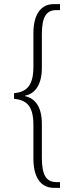

<svg xmlns="http://www.w3.org/2000/svg" viewBox="-20 -780 360 931"><path d="M242 131H271V103H253C203 103 183 66 183 -14V-179C183 -260 152 -303 101 -314V-316C152 -326 183 -371 183 -452V-614C183 -695 203 -731 253 -731H271V-760H240C176 -760 142 -706 142 -620V-456C142 -356 102 -334 48 -328V-301C102 -295 142 -274 142 -175V-10C142 76 175 131 242 131Z"/></svg>

Font: Noto Serif Thai ExtraCondensed ExtraLight
Style: Regular
Weight: 200
Width: 2
Designer: Monotype Design Team
Foundry: Monotype Imaging Inc.
Version: Version 2.002